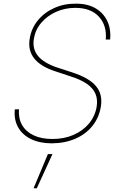

<svg xmlns="http://www.w3.org/2000/svg" viewBox="-20 -758 652 1031"><path d="M256.8 11.7Q190.9 11.2 144.8 -12Q98.6 -35.2 76.4 -76.2Q54.2 -117.2 59.6 -170.9H82Q78.1 -123.5 98.1 -87.6Q118.2 -51.8 159.9 -31.7Q201.7 -11.7 261.7 -11.7Q324.2 -11.7 374.8 -33.7Q425.3 -55.7 457.8 -94.7Q490.2 -133.8 499 -184.6Q505.4 -223.6 492.9 -253.7Q480.5 -283.7 447.8 -306.9Q415 -330.1 359.4 -347.7L280.3 -374Q198.7 -399.9 163.8 -444.1Q128.9 -488.3 139.6 -550.8Q148.4 -606 183.1 -648.4Q217.8 -690.9 270.8 -714.8Q323.7 -738.8 386.7 -738.3Q449.2 -738.8 492.2 -713.9Q535.2 -689 555.9 -645.5Q576.7 -602.1 571.3 -545.9H547.9Q554.7 -620.1 511.5 -668Q468.3 -715.8 383.8 -715.8Q328.6 -715.8 281 -694.3Q233.4 -672.9 201.7 -635.7Q169.9 -598.6 162.1 -550.8Q157.2 -523.4 162.8 -500Q168.5 -476.6 184.3 -457.3Q200.2 -438 226.6 -422.4Q252.9 -406.7 290 -394.5L368.2 -369.1Q413.1 -354.5 444.6 -336.4Q476.1 -318.4 495.1 -295.9Q514.2 -273.4 520.5 -245.8Q526.9 -218.3 521.5 -184.6Q511.7 -126 476.3 -81.8Q440.9 -37.6 384.8 -13.2Q328.6 11.2 256.8 11.7ZM160.2 252.9 237.3 69.3H261.7L177.7 252.9Z"/></svg>

Font: Inter Tight Thin
Style: Italic
Weight: 250
Italic angle: -9.39999°
Designer: Rasmus Andersson
Foundry: rsms
Version: Version 3.004